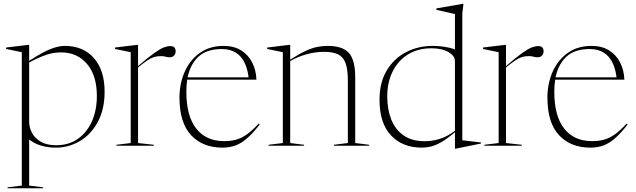

<svg xmlns="http://www.w3.org/2000/svg" viewBox="-20 -762 3326 1004"><path d="M205 217.5V222.5H19.5V217.5L94 208.5V-489L12 -506V-513.5L128.5 -527.5H132.5V-444Q204.5 -490.5 245.8 -506.2Q287 -522 318 -522Q415.5 -522 471.2 -458.2Q527 -394.5 527 -282.5Q527 -190 491.5 -124.5Q456 -59 398 -24.5Q340 10 272 10Q231.5 10 196 -0.2Q160.5 -10.5 132.5 -32.5V208.5ZM486.5 -260Q486.5 -367.5 435 -427.8Q383.5 -488 300 -488Q276.5 -488 253.8 -483.8Q231 -479.5 202.2 -468.2Q173.5 -457 132.5 -435.5V-124.5Q132.5 -95.5 147.2 -67.5Q162 -39.5 193.2 -21Q224.5 -2.5 273.5 -2.5Q339.5 -2.5 387.2 -36Q435 -69.5 460.8 -127.8Q486.5 -186 486.5 -260Z M871 -521Q898.5 -521 898.5 -493.5Q898.5 -479.5 889.8 -471Q881 -462.5 867 -462.5Q853.5 -462.5 846.2 -465.5Q839 -468.5 820 -468.5Q802 -468.5 786.5 -464Q771 -459.5 751.5 -446.8Q732 -434 702 -409.5V-14L784.5 -5V0H589V-5L663.5 -14V-489L581.5 -506V-513.5L698 -527.5H702V-416.5Q755.5 -462.5 786.8 -484.8Q818 -507 836.8 -514Q855.5 -521 871 -521Z M1149.5 -522Q1203.5 -522 1241 -498.5Q1278.5 -475 1298.8 -435.2Q1319 -395.5 1321 -345.5H959Q954.5 -316 954.5 -282Q954.5 -155.5 1006 -89.8Q1057.5 -24 1152.5 -24Q1187.5 -24 1215.8 -32Q1244 -40 1272 -60Q1300 -80 1332.5 -115.5L1338 -111Q1302.5 -65.5 1272.2 -39Q1242 -12.5 1211.2 -1.2Q1180.5 10 1143 10Q1040 10 979.2 -55.2Q918.5 -120.5 918.5 -251.5Q918.5 -324.5 945.5 -386Q972.5 -447.5 1024.2 -484.8Q1076 -522 1149.5 -522ZM1139.5 -505.5Q1061 -505.5 1018 -465.8Q975 -426 961 -357.5H1280Q1261 -505.5 1139.5 -505.5Z M1726 -5 1799 -14V-339.5Q1799 -399 1787 -431.8Q1775 -464.5 1747.8 -477.8Q1720.5 -491 1674 -491Q1628.5 -491 1580.8 -477.5Q1533 -464 1497.5 -442.5V-14L1570 -5V0H1384.5V-5L1459 -14V-489L1377 -506V-513.5L1493.5 -527.5H1497.5V-450Q1543.5 -479.5 1576.5 -495Q1609.5 -510.5 1637 -516.2Q1664.5 -522 1693 -522Q1772 -522 1804.8 -484.8Q1837.5 -447.5 1837.5 -357.5V-14L1910.5 -5V0H1726Z M2495 -11.5 2363.5 15.5H2359V-70.5Q2316 -34.5 2285 -17.2Q2254 0 2230.2 5Q2206.5 10 2186 10Q2085 10 2024.8 -53.8Q1964.5 -117.5 1964.5 -240.5Q1964.5 -330 2002 -393Q2039.5 -456 2102.8 -489Q2166 -522 2243.5 -522Q2272.5 -522 2303 -517.5Q2333.5 -513 2359 -504V-688.5L2262 -710.5V-718L2399.5 -742H2403.5L2397.5 -691.5V-28.5L2495 -17ZM2359 -443Q2359 -469.5 2325.2 -489.5Q2291.5 -509.5 2236 -509.5Q2165 -509.5 2113.2 -477.2Q2061.5 -445 2033.2 -388.2Q2005 -331.5 2005 -258Q2005 -189.5 2026.2 -136.5Q2047.5 -83.5 2091 -53.5Q2134.5 -23.5 2201 -23.5Q2237.5 -23.5 2277.2 -35Q2317 -46.5 2359 -78Z M2795 -521Q2822.5 -521 2822.5 -493.5Q2822.5 -479.5 2813.8 -471Q2805 -462.5 2791 -462.5Q2777.5 -462.5 2770.2 -465.5Q2763 -468.5 2744 -468.5Q2726 -468.5 2710.5 -464Q2695 -459.5 2675.5 -446.8Q2656 -434 2626 -409.5V-14L2708.5 -5V0H2513V-5L2587.5 -14V-489L2505.5 -506V-513.5L2622 -527.5H2626V-416.5Q2679.5 -462.5 2710.8 -484.8Q2742 -507 2760.8 -514Q2779.5 -521 2795 -521Z M3073.5 -522Q3127.5 -522 3165 -498.5Q3202.5 -475 3222.8 -435.2Q3243 -395.5 3245 -345.5H2883Q2878.5 -316 2878.5 -282Q2878.5 -155.5 2930 -89.8Q2981.5 -24 3076.5 -24Q3111.5 -24 3139.8 -32Q3168 -40 3196 -60Q3224 -80 3256.5 -115.5L3262 -111Q3226.5 -65.5 3196.2 -39Q3166 -12.5 3135.2 -1.2Q3104.5 10 3067 10Q2964 10 2903.2 -55.2Q2842.5 -120.5 2842.5 -251.5Q2842.5 -324.5 2869.5 -386Q2896.5 -447.5 2948.2 -484.8Q3000 -522 3073.5 -522ZM3063.5 -505.5Q2985 -505.5 2942 -465.8Q2899 -426 2885 -357.5H3204Q3185 -505.5 3063.5 -505.5Z"/></svg>

Font: Newsreader 72pt ExtraLight
Style: Regular
Weight: 275
Designer: Hugues Gentile
Foundry: Production Type
Version: Version 1.003; ttfautohint (v1.8.3)